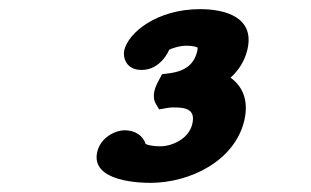

<svg xmlns="http://www.w3.org/2000/svg" viewBox="-20 -733 680 420"><path d="M411.4 -621C405.1 -593.9 387.1 -577.6 350.9 -572.8L334.4 -570.6L326.2 -555.1C320.1 -543.6 310.6 -523 321.4 -505L328.1 -493.7L343.2 -496.4C350.8 -497.8 353.2 -498 359 -498C384.1 -498 408.4 -495.5 400.7 -462C392.8 -427.9 354.5 -413 331.3 -413C311.2 -413 300.8 -416.5 298.4 -418.2C292.7 -437.2 274.2 -448 253.4 -448C231 -448 199.9 -431.6 192.7 -400.8C177.3 -334 292 -333 308.9 -333C395.2 -333 493.9 -380.7 514.5 -470C524.9 -514.9 509.2 -545.4 484.3 -563.1C501.5 -578.4 515.4 -599.4 521.3 -625C537.4 -694.6 473.9 -713 417.6 -713C323.6 -713 260.8 -661.9 251.8 -623C248.7 -609.6 253.9 -580 289.9 -580C332.5 -580 350 -624 350 -624C351.5 -625.7 371.8 -633 387.1 -633C406.5 -633 412 -629.1 412.1 -629C412.1 -629 412.7 -626.9 411.4 -621Z"/></svg>

Font: Linux Libertine Mono O 
Style: Mono Bold Oblique
Weight: 400
Italic angle: -13°
Designer: Philipp H. Poll
Foundry: Philipp H. Poll
Version: Version 5.1.7